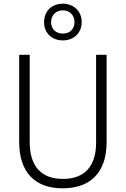

<svg xmlns="http://www.w3.org/2000/svg" viewBox="-20 -1011 682 1041"><path d="M321 -792C379 -792 423 -831 423 -892C423 -951 378 -991 321 -991C262 -991 219 -952 219 -891C219 -830 263 -792 321 -792ZM321 -829C281 -829 257 -855 257 -891C257 -928 283 -955 321 -955C357 -955 384 -929 384 -891C384 -854 359 -829 321 -829ZM558 -240V-714H501V-238C501 -107 436 -41 322 -41C205 -41 141 -107 141 -242V-714H84V-242C84 -78 168 10 320 10C469 10 558 -75 558 -240Z"/></svg>

Font: Noto Sans Ethiopic SemiCondensed Light
Style: Regular
Weight: 300
Width: 4
Designer: Monotype Design Team
Foundry: Monotype Imaging Inc.
Version: Version 2.102